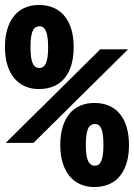

<svg xmlns="http://www.w3.org/2000/svg" viewBox="-20 -744 540 774"><path d="M137 -385C227 -385 277 -447 277 -554C277 -661 226 -724 137 -724C50 -724 0 -660 0 -554C0 -448 52 -385 137 -385ZM139 -470C112 -470 103 -498 103 -554C103 -610 112 -638 139 -638C164 -638 174 -610 174 -554C174 -498 164 -470 139 -470ZM3 -168H115L496 -545H384ZM360 10C450 10 500 -53 500 -159C500 -267 449 -329 361 -329C273 -329 223 -266 223 -159C223 -54 275 10 360 10ZM363 -76C336 -76 326 -104 326 -159C326 -216 335 -244 363 -244C388 -244 397 -216 397 -159C397 -104 387 -76 363 -76Z"/></svg>

Font: Noto Sans Mono ExtraCondensed ExtraBold
Style: Regular
Weight: 800
Width: 2
Designer: Monotype Design Team
Foundry: Monotype Imaging Inc.
Version: Version 2.014